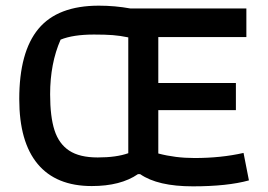

<svg xmlns="http://www.w3.org/2000/svg" viewBox="-20 -648 948 678"><path d="M475 -33H467Q406 9 304 9Q178 9 113 -69Q48 -147 48 -298Q48 -465 116 -546.5Q184 -628 329 -628Q386 -628 441 -618H850V-517H539V-355H813V-259H539V-106Q599 -90 667 -90Q761 -90 840 -108L859 -11Q783 10 661 10Q537 10 475 -33ZM433 -107V-516Q404 -522 378 -524Q352 -526 312 -526Q238 -526 194 -508Q157 -424 157 -315Q157 -236 172.5 -188Q188 -140 224.5 -116Q261 -92 325 -92Q391 -92 433 -107Z"/></svg>

Font: Athiti SemiBold
Style: Regular
Weight: 600
Designer: CadsonDemak Team
Foundry: CadsonDemak
Version: Version 1.032